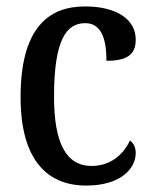

<svg xmlns="http://www.w3.org/2000/svg" viewBox="-20 -567 476 597"><path d="M248 10C359 10 402 -46 402 -91C402 -110 395 -122 384 -130C364 -87 324 -51 265 -51C184 -51 148 -125 148 -266C148 -443 186 -495 245 -495C297 -495 311 -442 311 -378C378 -378 402 -399 402 -444C402 -508 341 -547 244 -547C131 -547 44 -480 44 -265C44 -68 128 10 248 10Z"/></svg>

Font: Noto Serif Hebrew Condensed Medium
Style: Regular
Weight: 500
Width: 3
Designer: Monotype Design Team
Foundry: Monotype Imaging Inc.
Version: Version 2.004